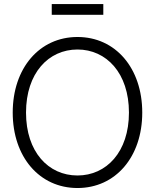

<svg xmlns="http://www.w3.org/2000/svg" viewBox="-20 -921 768 951"><path d="M363.8 10.3C552.2 10.3 684.6 -143.6 684.6 -363.3C684.6 -583.5 552.2 -737.8 363.8 -737.8C175.3 -737.8 43 -583.5 43 -363.3C43 -144 175.3 10.3 363.8 10.3ZM363.8 -51.8C219.7 -51.8 108.9 -168.5 108.9 -363.3C108.9 -559.6 220.7 -675.8 363.8 -675.8C506.8 -675.8 618.7 -559.1 618.7 -363.3C618.7 -168 506.8 -51.8 363.8 -51.8ZM491.7 -900.9H236.3V-847.7H491.7Z"/></svg>

Font: Raveo Display Display Light
Style: Regular
Weight: 300
Designer: Jakub Foglar, Rasmus Andersson (Inter)
Foundry: Jakubfoglar.com
Version: Version 1.100;Glyphs 3.2.3 (3260)